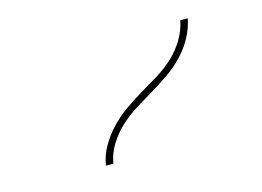

<svg xmlns="http://www.w3.org/2000/svg" viewBox="-57 -869 714 523"><g transform="rotate(-15 300.0 -607.0)"><path d="M185 -442Q189 -469 203.5 -494.5Q218 -520 238 -541Q258 -562 281.5 -578.5Q305 -595 330 -610Q355 -625 380 -640Q405 -655 426.5 -675Q448 -695 463 -720Q478 -745 483 -772H504Q499 -745 485 -719.5Q471 -694 451 -673Q431 -652 407 -635.5Q383 -619 358 -604Q333 -589 308 -573.5Q283 -558 262 -538.5Q241 -519 225.5 -494Q210 -469 206 -442Z"/></g></svg>

Font: Iosevka Thin Extended Oblique
Style: Regular
Weight: 100
Width: 7
Italic angle: -9°
Monospace: yes
Designer: Belleve Invis
Foundry: Belleve Invis
Version: Version 32.5.0; ttfautohint (v1.8.4)